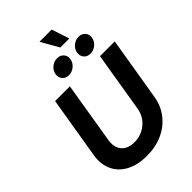

<svg xmlns="http://www.w3.org/2000/svg" viewBox="-315 -1230 1366 1366"><g transform="rotate(-45 368.5 -546.5)"><path d="M322.8 10.7Q230.5 10.7 166.7 -23.9Q103 -58.6 75 -119.6Q46.9 -180.7 59.6 -259.8L137.2 -727.5H285.6L209 -262.2Q202.1 -219.2 214.4 -187.5Q226.6 -155.8 256.1 -138.2Q285.6 -120.6 329.1 -120.6Q377 -120.6 416 -140.6Q455.1 -160.6 480.7 -194.8Q506.3 -229 513.7 -272L588.9 -727.5H737.3L658.2 -250Q645.5 -170.9 599.4 -112.1Q553.2 -53.2 482.4 -21.2Q411.6 10.7 322.8 10.7ZM554.7 -787.6Q522.9 -787.6 504.9 -808.8Q486.8 -830.1 491.7 -860.8Q496.6 -891.1 522 -912.1Q547.4 -933.1 578.6 -933.1Q610.4 -933.1 628.7 -912.1Q647 -891.1 641.6 -860.8Q636.7 -830.1 611.3 -808.8Q585.9 -787.6 554.7 -787.6ZM337.9 -787.6Q306.2 -787.6 288.1 -808.8Q270 -830.1 274.9 -860.8Q280.3 -891.1 305.4 -912.1Q330.6 -933.1 361.8 -933.1Q393.6 -933.1 411.9 -912.1Q430.2 -891.1 425.3 -860.8Q419.9 -830.1 394.5 -808.8Q369.1 -787.6 337.9 -787.6ZM433.1 -970.7 356.9 -1104.5H479.5L523.9 -970.7Z"/></g></svg>

Font: Inter 20pt
Style: Bold Italic
Weight: 700
Italic angle: -9.3988°
Version: Version 4.001;git-66647c0bb